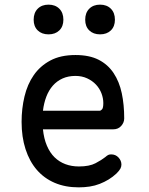

<svg xmlns="http://www.w3.org/2000/svg" viewBox="-20 -797 640 827"><path d="M459 -132Q478 -132 490.5 -118.5Q503 -105 503 -88Q503 -79 498.5 -70.5Q494 -62 482 -50Q466 -35 448 -24Q430 -13 409.5 -5Q389 3 366.5 6.5Q344 10 319 10Q261 10 215.5 -9.5Q170 -29 138.5 -65.5Q107 -102 90 -154.5Q73 -207 73 -272Q73 -329 85.5 -381.5Q98 -434 125.5 -473.5Q153 -513 197 -536.5Q241 -560 305 -560Q365 -560 405 -539.5Q445 -519 469.5 -482Q494 -445 504.5 -395.5Q515 -346 515 -287Q515 -269 502 -254.5Q489 -240 468 -240H165Q169 -200 182 -169.5Q195 -139 215 -119.5Q235 -100 261.5 -90Q288 -80 320 -80Q365 -80 391.5 -94Q418 -108 433 -120Q441 -127 446 -129.5Q451 -132 459 -132ZM165 -320H409Q414 -320 419.5 -326Q425 -332 425 -353Q425 -374 417 -395Q409 -416 393.5 -432.5Q378 -449 355.5 -459.5Q333 -470 305 -470Q274 -470 249.5 -459Q225 -448 207.5 -428Q190 -408 179.5 -380.5Q169 -353 165 -320ZM411 -649Q382 -649 364.5 -666Q347 -683 347 -712Q347 -742 364.5 -759.5Q382 -777 411 -777Q440 -777 457.5 -759.5Q475 -742 475 -712Q475 -683 457.5 -666Q440 -649 411 -649ZM189 -649Q160 -649 142.5 -666Q125 -683 125 -712Q125 -742 142.5 -759.5Q160 -777 189 -777Q218 -777 235.5 -759.5Q253 -742 253 -712Q253 -683 235.5 -666Q218 -649 189 -649Z"/></svg>

Font: Maple Mono Normal
Style: Regular
Weight: 400
Monospace: yes
Designer: subframe7536
Version: Version 7.000